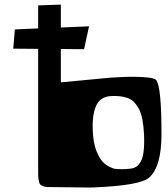

<svg xmlns="http://www.w3.org/2000/svg" viewBox="-20 -822 736 843"><path d="M635.7 -43Q689 -90.8 689 -233.4Q689 -443.4 665.5 -470.7Q656.7 -481 606.4 -483.6Q556.2 -486.3 510.7 -483.4L464.8 -481L247.1 -460.4V-606.9L349.1 -606L371.1 -706.5L247.1 -701.2V-801.8L147.5 -798.3V-697.3L45.4 -692.9L38.1 -608.4L147.5 -607.4V-83Q147.5 -59.1 147.7 -49.6Q147.9 -40 150.4 -27.8Q152.8 -15.6 156 -12.5Q159.2 -9.3 168.2 -5.1Q177.2 -1 187.5 -0.7Q197.8 -0.5 217.3 -0.5Q232.4 -0.5 313.5 0.7Q394.5 2 398.9 0.5Q597.2 -7.8 635.7 -43ZM472.2 -400.4Q493.2 -400.9 507.8 -399.2Q522.5 -397.5 539.1 -392.1Q555.7 -386.7 567.1 -375.2Q578.6 -363.8 588.9 -345.7Q599.1 -327.6 604.7 -299.3Q610.4 -271 612.3 -233.4Q614.3 -189.5 610.8 -159.4Q607.4 -129.4 598.4 -113.3Q589.4 -97.2 578.4 -90.1Q567.4 -83 552.2 -81.5Q534.2 -79.1 513.2 -79.1Q503.9 -79.1 492.2 -80.1Q488.3 -80.1 482.2 -81.1Q476.1 -82 459.7 -90.3Q443.4 -98.6 430.2 -112.5Q417 -126.5 404.5 -156.5Q392.1 -186.5 388.7 -227.1Q381.8 -310.1 400.9 -355Q419.9 -399.9 472.2 -400.4Z"/></svg>

Font: Some Time Later
Style: Regular
Weight: 400
Version: Version 003.300